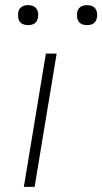

<svg xmlns="http://www.w3.org/2000/svg" viewBox="-20 -729 399 749"><path d="M73 0 159 -520H201L115 0ZM320 -631Q310 -631 301.5 -634Q293 -637 287.5 -644Q282 -651 281 -660.5Q280 -670 281 -680Q282 -686 285 -692Q288 -698 294 -702Q300 -706 306.5 -707.5Q313 -709 319 -709Q329 -709 337.5 -706Q346 -703 351.5 -696Q357 -689 358.5 -679.5Q360 -670 358 -660Q357 -654 354 -648Q351 -642 345.5 -638Q340 -634 333 -632.5Q326 -631 320 -631ZM90 -631Q80 -631 71.5 -634Q63 -637 57.5 -644Q52 -651 51 -660.5Q50 -670 51 -680Q52 -686 55 -692Q58 -698 64 -702Q70 -706 76.5 -707.5Q83 -709 89 -709Q99 -709 107.5 -706Q116 -703 121.5 -696Q127 -689 128.5 -679.5Q130 -670 128 -660Q127 -654 124 -648Q121 -642 115.5 -638Q110 -634 103 -632.5Q96 -631 90 -631Z"/></svg>

Font: Iosevka Aile XLt Obl
Style: Regular
Weight: 200
Italic angle: -9°
Designer: Belleve Invis
Foundry: Belleve Invis
Version: Version 31.1.0; ttfautohint (v1.8.4)